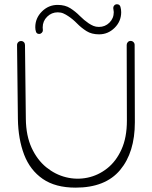

<svg xmlns="http://www.w3.org/2000/svg" viewBox="-20 -859 700 885"><path d="M502 -822.3Q502 -829.1 506.8 -834.2Q511.7 -839.4 519 -839.4Q531.7 -839.4 535.2 -827.4Q538.6 -815.4 538.6 -802.7Q538.6 -760.7 508.3 -730.7Q478 -700.7 436.5 -700.7Q402.3 -700.7 378.4 -715.8Q354.5 -731 335 -751Q315.4 -771 294.4 -784.7Q283.7 -792 272.2 -797.1Q260.7 -802.2 246.1 -802.2Q217.8 -802.2 197.3 -782Q176.8 -761.7 176.8 -732.9Q176.8 -729.5 177.2 -726.3Q177.7 -723.1 177.7 -719.7Q177.7 -712.9 172.6 -707.8Q167.5 -702.6 160.6 -702.6Q149.4 -702.6 146 -712.2Q142.6 -721.7 142.6 -733.4Q142.6 -775.4 173.1 -805.9Q203.6 -836.4 245.6 -836.4Q280.3 -836.4 304.2 -821Q328.1 -805.7 347.9 -785.6Q367.7 -765.6 388.7 -751.5Q399.9 -744.1 410.9 -739.5Q421.9 -734.9 436 -734.9Q464.4 -734.9 484.4 -754.6Q504.4 -774.4 504.4 -803.2Q504.4 -808.1 503.2 -812.7Q502 -817.4 502 -822.3ZM564 -651.9Q564 -659.2 569.1 -664.8Q574.2 -670.4 582 -670.4Q589.8 -670.4 595.2 -665Q600.6 -659.7 600.6 -651.9L601.6 -295.4Q601.6 -156.7 533.7 -75.4Q465.8 5.9 328.6 5.9Q235.4 5.9 177 -34.4Q118.7 -74.7 91.3 -146Q64 -217.3 62.5 -310.1L58.6 -650.9V-651.4Q58.6 -659.2 64 -664.6Q69.3 -669.9 77.1 -669.9Q85 -669.9 90.1 -664.6Q95.2 -659.2 95.2 -651.4L99.1 -310.5Q100.1 -233.4 125.7 -177.7Q151.4 -122.1 193.1 -88.1Q234.9 -54.2 284.2 -42Q333.5 -29.8 383.1 -40Q432.6 -50.3 473.9 -82.8Q515.1 -115.2 540 -170.2Q564.9 -225.1 564.9 -302.7L564 -651.4Z"/></svg>

Font: Manjari Thin
Style: Regular
Weight: 100
Designer: Santhosh Thottingal <santhosh.thottingal@gmail.com>
Version: Version 2.000